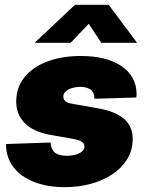

<svg xmlns="http://www.w3.org/2000/svg" viewBox="-20 -772 611 804"><path d="M251.5 11.7Q177.7 11.7 122.3 -10.3Q66.9 -32.2 36.4 -72Q5.9 -111.8 5.4 -165.5Q5.4 -166.5 5.4 -167.5Q5.4 -168.5 5.4 -168.9L191.9 -175.3Q193.4 -147 209.5 -133.3Q225.6 -119.6 260.7 -119.6Q279.3 -119.6 295.7 -124Q312 -128.4 322.8 -137.2Q333.5 -146 333.5 -159.2Q333.5 -170.9 322.5 -178.5Q311.5 -186 286.1 -190.4L191.9 -207Q121.1 -219.2 84.5 -255.6Q47.9 -292 47.9 -346.2Q47.9 -406.7 83.3 -449.7Q118.7 -492.7 179.9 -515.1Q241.2 -537.6 317.4 -537.6Q426.8 -537.6 489 -494.9Q551.3 -452.1 551.8 -379.4Q551.8 -376.5 551.5 -372.3Q551.3 -368.2 550.8 -363.8L375.5 -358.4Q375.5 -384.3 360.1 -396.2Q344.7 -408.2 314.9 -408.2Q298.3 -408.2 282.2 -403.6Q266.1 -398.9 255.6 -389.6Q245.1 -380.4 245.1 -366.7Q245.1 -356.4 253.4 -348.6Q261.7 -340.8 282.7 -337.4L390.1 -318.4Q463.4 -305.7 499.5 -274.2Q535.6 -242.7 535.6 -189.9Q535.6 -144 513.4 -106.9Q491.2 -69.8 451.9 -43.2Q412.6 -16.6 361.1 -2.4Q309.6 11.7 251.5 11.7ZM275.9 -592.8H126.5L127 -594.7L293.9 -752H435.1L552.7 -594.7V-592.8H403.8L351.6 -672.4Z"/></svg>

Font: Inter 24pt Black
Style: Italic
Weight: 900
Italic angle: -9.3988°
Designer: Rasmus Andersson
Foundry: rsms
Version: Version 4.001;git-66647c0bb